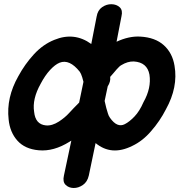

<svg xmlns="http://www.w3.org/2000/svg" viewBox="-20 -727 891 934"><path d="M291 127Q284 157 299 172Q314 187 337.5 187.5Q361 188 383 173Q405 158 412 127L445 -31Q522 33 623 -17Q674 -41 715 -89Q758 -138 787 -195Q847 -303 829 -407Q819 -469 777 -507Q735 -545 662 -549Q607 -552 547 -524Q560 -588 571 -648Q578 -677 562.5 -691.5Q547 -706 522.5 -706.5Q498 -707 476.5 -692Q455 -677 450 -646L424 -513Q341 -573 244 -533Q189 -511 145 -463Q101 -415 69 -356Q10 -252 22 -146Q28 -84 64.5 -43Q101 -2 168 4Q241 11 319 -38L327 -43L291 127ZM203 -117Q152 -122 146 -183Q136 -245 178 -320Q199 -360 223.5 -386.5Q248 -413 270 -422Q318 -441 368 -378Q374 -370 380 -351L386 -329L365 -228Q336 -199 316 -177Q296 -155 267 -136Q233 -114 203 -117ZM587 -123Q550 -104 515 -154Q508 -164 505 -175Q502 -185 497 -202L489 -236L504 -307Q519 -330 516 -353Q520 -357 523 -361Q526 -365 530 -369L547 -389Q562 -406 570 -410Q601 -429 631 -428Q696 -424 707 -364Q717 -299 678 -230Q659 -186 634 -160Q609 -134 587 -123Z"/></svg>

Font: Balsamiq Sans
Style: Bold Italic
Weight: 700
Italic angle: -12°
Designer: Michael Angeles
Foundry: Balsamiq SRL
Version: Version 1.020; ttfautohint (v1.8.4.7-5d5b);gftools[0.9.26]